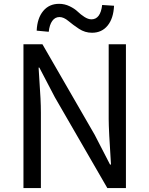

<svg xmlns="http://www.w3.org/2000/svg" viewBox="-20 -959 762 979"><path d="M99.6 0V-733.4H196.3L462.9 -271.5L541 -120.1H545.9Q534.2 -297.9 534.2 -351.6V-733.4H622.1V0H527.3L259.8 -462.9L180.7 -614.3H176.8Q177.7 -590.8 181.2 -543.5Q184.6 -496.1 186.5 -457.5Q188.5 -418.9 188.5 -384.8V0ZM449.2 -792Q413.1 -792 382.8 -812Q352.5 -832 328.6 -852.1Q304.7 -872.1 283.2 -872.1Q260.7 -872.1 246.6 -852.5Q232.4 -833 228.5 -796.9L167 -802.7Q169.9 -866.2 200.2 -902.8Q230.5 -939.5 281.2 -939.5Q309.6 -939.5 335 -927.2Q360.4 -915 376 -899.9Q391.6 -884.8 410.6 -872.6Q429.7 -860.4 446.3 -860.4Q492.2 -860.4 501 -933.6L561.5 -929.7Q558.6 -865.2 528.8 -828.6Q499 -792 449.2 -792Z"/></svg>

Font: Gen Shin Gothic Regular
Style: Regular
Weight: 400
Designer: [Source Han Sans]
Ryoko NISHIZUKA  (kana & ideographs); Paul D. Hunt (Latin, Greek & Cyrillic); Wenlong ZHANG  (bopomofo
Version: Version 1.002.20150607